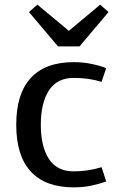

<svg xmlns="http://www.w3.org/2000/svg" viewBox="-20 -796 513 828"><path d="M412 -776 277 -663 141 -776 105 -744 230 -596H323L448 -744ZM418 -75 438 -14Q414 -4 376.5 4Q339 12 298 12Q176 12 113 -56Q50 -124 50 -258Q50 -392 113 -460Q176 -528 298 -528Q339 -528 376.5 -520Q414 -512 438 -502L418 -443Q365 -460 298 -460Q226 -460 191 -406Q156 -352 156 -258Q156 -164 191 -110.5Q226 -57 298 -57Q359 -57 418 -75Z"/></svg>

Font: Voces
Style: Regular
Weight: 400
Designer: Ana Paula Megda, Pablo Ugerman
Foundry: Ana Paula Megda, Pablo Ugerman
Version: Version 1.100